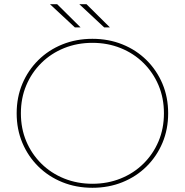

<svg xmlns="http://www.w3.org/2000/svg" viewBox="-20 -887 876 910"><path d="M418 3Q341 3 275.5 -23.5Q210 -50 161.5 -98Q113 -146 86 -210Q59 -274 59 -350Q59 -426 86 -490Q113 -554 161.5 -602Q210 -650 275.5 -676.5Q341 -703 418 -703Q495 -703 560.5 -676.5Q626 -650 674.5 -602Q723 -554 750 -490Q777 -426 777 -350Q777 -274 750 -210Q723 -146 674.5 -98Q626 -50 560.5 -23.5Q495 3 418 3ZM418 -16Q490 -16 552 -41Q614 -66 660 -111.5Q706 -157 731.5 -217.5Q757 -278 757 -350Q757 -422 731.5 -482.5Q706 -543 660 -588.5Q614 -634 552 -659Q490 -684 418 -684Q346 -684 284 -659Q222 -634 176 -588.5Q130 -543 104.5 -482.5Q79 -422 79 -350Q79 -278 104.5 -217.5Q130 -157 176 -111.5Q222 -66 284 -41Q346 -16 418 -16ZM474 -757 356 -867H390L501 -757ZM335 -757 217 -867H251L362 -757Z"/></svg>

Font: Montserrat Thin
Style: Regular
Weight: 100
Designer: Julieta Ulanovsky
Foundry: Julieta Ulanovsky
Version: Version 9.000